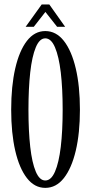

<svg xmlns="http://www.w3.org/2000/svg" viewBox="-20 -854 417 884"><path d="M188.5 11Q139 11 104 -34Q69 -79 50.2 -160Q31.5 -241 31.5 -349Q31.5 -457.5 50.2 -539Q69 -620.5 104 -665.8Q139 -711 188.5 -711Q238.5 -711 274 -665.8Q309.5 -620.5 328.8 -539Q348 -457.5 348 -349Q348 -241 328.8 -160Q309.5 -79 274 -34Q238.5 11 188.5 11ZM188.5 -23Q215.5 -23 233.2 -63.8Q251 -104.5 259.8 -177.8Q268.5 -251 268.5 -349Q268.5 -447 259.8 -520.8Q251 -594.5 233.2 -636Q215.5 -677.5 188.5 -677.5Q162 -677.5 144.8 -636Q127.5 -594.5 119.2 -520.8Q111 -447 111 -349Q111 -251 119.2 -177.8Q127.5 -104.5 144.8 -63.8Q162 -23 188.5 -23ZM98 -730.5 172 -833.5H207L280 -730.5H243L189 -799L135.5 -730.5Z"/></svg>

Font: Imbue 10pt
Style: Regular
Weight: 400
Designer: Tyler Finck
Foundry: Etcetera Type Company
Version: Version 1.102; ttfautohint (v1.8.3)